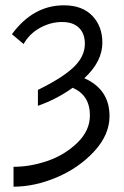

<svg xmlns="http://www.w3.org/2000/svg" viewBox="-20 -506 468 724"><path d="M298 -211Q393 -169 393 -68Q393 2 335.5 64.5Q278 127 194.5 162.5Q111 198 31 198V123Q94 123 158.5 101Q223 79 271 33Q319 -13 319 -71Q319 -147 254 -175Q194 -132 123 -107V-167Q215 -212 257.5 -252.5Q300 -293 300 -341Q300 -379 278 -401Q256 -423 214 -423Q171 -423 131 -401Q91 -379 69 -340L25 -377Q105 -486 221 -486Q290 -486 328 -446.5Q366 -407 366 -345Q366 -274 298 -211Z"/></svg>

Font: Didact Gothic
Style: Regular
Weight: 400
Designer: Daniel Johnson
Foundry: Daniel Johnson
Version: Version 2.101;PS 002.101;hotconv 1.0.88;makeotf.lib2.5.64775